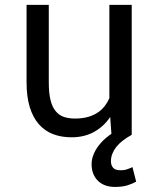

<svg xmlns="http://www.w3.org/2000/svg" viewBox="-20 -548 640 780"><path d="M514.6 0H515.1V-528.3H424.3V-149.4Q417 -132.3 406.2 -118.2Q395.5 -104 381.3 -93.8Q363.3 -80.6 339.4 -73.5Q315.4 -66.4 284.7 -66.4Q258.8 -66.4 239 -73.2Q219.2 -80.1 205.6 -97.2Q191.9 -113.8 185.1 -142.1Q178.2 -170.4 178.2 -213.4V-528.3H87.9V-214.4Q87.9 -155.3 100.8 -113Q113.8 -70.8 137.7 -43.5Q161.6 -16.1 195.3 -3.2Q229 9.8 270.5 9.8Q322.3 9.8 361.8 -12Q401.4 -33.7 427.7 -72.8L432.6 -4.4Q420.4 3.9 409.9 12.9Q399.4 22 390.6 31.7Q372.1 52.2 362.1 74.5Q352.1 96.7 352.1 118.7Q352.1 141.6 359.4 158.9Q366.7 176.3 379.4 188Q392.1 199.7 409.2 205.6Q426.3 211.4 446.3 211.4Q478 211.4 498.8 204.6Q519.5 197.8 533.2 189.9L518.1 130.9Q510.3 134.8 497.3 139.4Q484.4 144 468.8 143.6Q448.2 143.6 439.5 133.5Q430.7 123.5 430.7 106.9Q430.7 91.3 436.3 76.9Q441.9 62.5 452.1 49.3Q462.9 35.6 479 23.2Q495.1 10.7 514.6 0Z"/></svg>

Font: RobotoMono Nerd Font
Style: Regular
Weight: 400
Monospace: yes
Designer: Google
Version: Version 3.000;Nerd Fonts 3.2.1